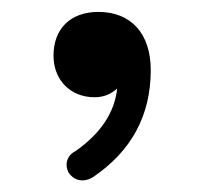

<svg xmlns="http://www.w3.org/2000/svg" viewBox="-20 -753 349 324"><path d="M146 -732.9C98.6 -732.9 70.3 -704.1 70.3 -659.2C70.3 -618.2 98.6 -588.9 139.6 -588.9C156.7 -588.9 168 -595.2 177.7 -603.5C173.3 -563 149.9 -527.8 107.4 -498C91.3 -489.7 89.4 -473.6 95.7 -461.9C103 -450.2 118.2 -443.4 136.2 -453.6C201.7 -497.6 234.4 -558.1 234.4 -634.8C234.4 -696.8 200.7 -732.9 146 -732.9Z"/></svg>

Font: Mikhak Medium
Style: Regular
Weight: 500
Designer: Amin Abedi
Version: Version 3.2